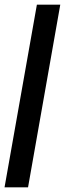

<svg xmlns="http://www.w3.org/2000/svg" viewBox="-42 -805 280 825"><path d="M-22.5 0 116.5 -785H217L78.5 0Z"/></svg>

Font: Anybody Condensed Medium
Style: Italic
Weight: 500
Width: 3
Italic angle: -10°
Designer: Tyler Finck
Foundry: Etcetera Type Company
Version: Version 1.010; ttfautohint (v1.8.3) -l 8 -r 50 -G 200 -x 14 